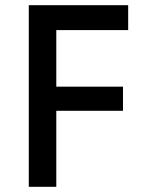

<svg xmlns="http://www.w3.org/2000/svg" viewBox="-20 -720 562 740"><path d="M91 0H197V-293H454V-386H197V-604H474V-700H91Z"/></svg>

Font: Fixel Text Medium
Style: Regular
Weight: 500
Width: 4
Designer: AlfaBravo + MacPaw
Foundry: Kyrylo Tkachov, Marchela Mozhyna, Serhii Makarenko, Maria Weinstein, Zakhar Kryvoshyya
Version: Version 1.211